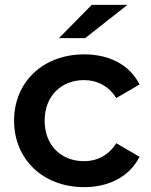

<svg xmlns="http://www.w3.org/2000/svg" viewBox="-20 -764 621 791"><path d="M358 -744 223 -607H331L505 -744ZM327 7C431 7 514 -38 555 -118L459 -174C427 -123 379 -100 326 -100C234 -100 164 -163 164 -267C164 -370 234 -434 326 -434C379 -434 427 -411 459 -360L555 -416C514 -497 431 -540 327 -540C158 -540 38 -427 38 -267C38 -107 158 7 327 7Z"/></svg>

Font: Talent
Style: Bold
Weight: 600
Designer: Mike Powis
Version: Version 1.001;hotconv 1.0.109;makeotfexe 2.5.65596